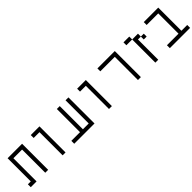

<svg xmlns="http://www.w3.org/2000/svg" viewBox="286 -1745 2929 2929"><g transform="rotate(-45 1750.0 -281.0)"><path d="M125 -62.5H62.5V0H187.5Q187.5 0 187.5 -500H375Q375 -500 375 0H437.5V-562.5H125Q125 -562.5 125 -62.5Z M750 -500Q750 -500 750 0H812.5V-562.5H625V-500Z M1187.5 -62.5H1000V0H1437.5V-562.5H1375Q1375 -562.5 1375 -62.5H1250Q1250 -62.5 1250 -562.5H1187.5Q1187.5 -562.5 1187.5 -62.5Z M1750 -500Q1750 -500 1750 0H1812.5V-562.5H1625V-500Z M2375 -500Q2375 -500 2375 0H2437.5V-562.5H2062.5V-500Z M2937.5 -375V-437.5H2875V-375ZM2750 -500Q2750 -500 2750 0H2812.5V-437.5H2875V-500ZM2750 -500V-562.5H2625V-500Z M3500 0V-62.5H3375Q3375 -62.5 3375 -562.5H3062.5V-500H3312.5V-62.5H3062.5V0Z"/></g></svg>

Font: Unifont
Style: Regular
Weight: 500
Version: Version 15.1.04